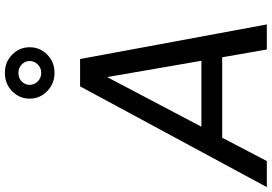

<svg xmlns="http://www.w3.org/2000/svg" viewBox="-214 -906 1085 766"><g transform="rotate(-90 328.0 -522.5)"><path d="M-35 0 367 -745H476L614 0H514L483 -178H162L69 0ZM206 -261H469L404 -637ZM421 -847Q378 -847 348 -876Q318 -905 318 -946Q318 -987 347.5 -1016Q377 -1045 421 -1045Q464 -1045 493.5 -1016Q523 -987 523 -946Q523 -905 493.5 -876Q464 -847 421 -847ZM421 -900Q440 -900 454 -913.5Q468 -927 468 -946Q468 -965 454 -978Q440 -991 421 -991Q400 -991 386.5 -978Q373 -965 373 -946Q373 -927 387 -913.5Q401 -900 421 -900Z"/></g></svg>

Font: Plus Jakarta Display
Style: Italic
Weight: 400
Italic angle: -12°
Designer: Gumpita Rahayu
Foundry: Tokotype Studio
Version: Version 1.000